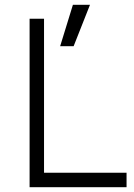

<svg xmlns="http://www.w3.org/2000/svg" viewBox="-20 -778 558 798"><path d="M230 -586H286L354 -758H283ZM103 0H506V-60H163V-700H103Z"/></svg>

Font: Unageo Variable
Style: Regular
Weight: 300
Designer: Richard Sepsi
Foundry: Richard Sepsi
Version: Version 2.200